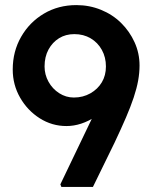

<svg xmlns="http://www.w3.org/2000/svg" viewBox="-20 -734 600 754"><path d="M221 0 217 -10 429 -452 441 -377Q426 -345 404.5 -320Q383 -295 355.5 -276.5Q328 -258 299 -248.5Q270 -239 241 -239Q184 -239 136 -269.5Q88 -300 59 -350.5Q30 -401 30 -461Q30 -532 63 -589.5Q96 -647 152.5 -680.5Q209 -714 280 -714Q331 -714 376.5 -695.5Q422 -677 455.5 -644Q489 -611 508.5 -568Q528 -525 528 -477Q528 -448 522.5 -417.5Q517 -387 505 -351Q493 -315 474.5 -272Q456 -229 430 -174L345 0ZM396 -473Q396 -509 380 -538Q364 -567 336 -583.5Q308 -600 272 -600Q238 -600 212 -584Q186 -568 170.5 -539.5Q155 -511 155 -473Q155 -441 170.5 -413Q186 -385 212.5 -368Q239 -351 270 -351Q306 -351 335 -367.5Q364 -384 380 -411Q396 -438 396 -473Z"/></svg>

Font: Our Lexend Medium
Style: Regular
Weight: 500
Designer: Bonnie Shaver-Troup, Thomas Jockin
Foundry: Lexend
Version: Version 1.007